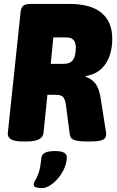

<svg xmlns="http://www.w3.org/2000/svg" viewBox="-20 -720 595 980"><path d="M95 2Q15 2 20 -42L85 -657Q87 -680 98 -690Q109 -700 139 -700H334Q443 -700 498 -654.5Q553 -609 553 -522Q553 -444 518 -393Q483 -342 418 -332L417 -328Q446 -319 466 -294.5Q486 -270 494 -217L519 -58Q522 -44 522 -34Q522 -14 504 -6Q486 2 444 2H420Q383 2 361 -4.5Q339 -11 336 -35L316 -188Q311 -217 300.5 -226.5Q290 -236 265 -236H222L202 -41Q197 2 117 2ZM239 -394H305Q338 -394 352.5 -414Q367 -434 367 -478Q367 -529 319 -529H252ZM194 240Q178 240 165 236.5Q152 233 152 222Q152 212 159.5 201Q167 190 176.5 164.5Q186 139 191 86Q193 69 209 60Q225 51 261 51Q321 51 321 82Q321 108 309.5 136Q298 164 278.5 187.5Q259 211 237 225.5Q215 240 194 240Z"/></svg>

Font: Asap Semi Condensed Semi Condensed Black
Style: Italic
Weight: 900
Width: 4
Italic angle: -6°
Designer: Pablo Cosgaya
Foundry: Omnibus-Type
Version: Version 3.001; ttfautohint (v1.8.4.7-5d5b)